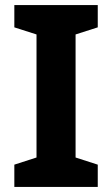

<svg xmlns="http://www.w3.org/2000/svg" viewBox="-20 -734 441 754"><path d="M363.9 0H36.3V-87.4L123.4 -115.5V-598.7L36.3 -626.6V-714H363.9V-626.6L276.8 -598.7V-115.5L363.9 -87.4Z"/></svg>

Font: Noto Sans Khmer
Style: Regular
Weight: 400
Designer: Danh Hong and the Monotype Design Team
Foundry: Monotype Imaging Inc.
Version: Version 2.003